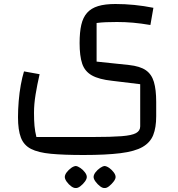

<svg xmlns="http://www.w3.org/2000/svg" viewBox="-20 -500 891 960"><path d="M503 440Q493 441 480.5 431.5Q468 422 458 408.5Q448 395 448 385Q448 374 457.5 361.5Q467 349 480 340Q493 331 503 330Q514 331 526.5 340Q539 349 548.5 361.5Q558 374 558 385Q558 395 548 408Q538 421 525.5 431Q513 441 503 440ZM359 440Q349 441 336 431.5Q323 422 313.5 408.5Q304 395 304 385Q304 374 313.5 361.5Q323 349 335.5 340Q348 331 359 330Q369 331 382 340Q395 349 404.5 361.5Q414 374 414 385Q414 395 404.5 408Q395 421 382 431Q369 441 359 440ZM398 275Q299 275 235 269Q171 263 135 244.5Q99 226 84.5 188Q70 150 70 86Q70 48 73.5 5.5Q77 -37 84 -75.5Q91 -114 100 -143L178 -129Q166 -77 158 -28Q150 21 150 64Q150 102 152.5 129.5Q155 157 162 185H445Q536 185 587.5 181Q639 177 660 165.5Q681 154 681 132V-79L541 -96Q475 -103 439.5 -123Q404 -143 391 -181.5Q378 -220 378 -285Q378 -339 386.5 -376Q395 -413 415.5 -436Q436 -459 470.5 -469.5Q505 -480 557 -480Q652 -480 747 -461L732 -375Q685 -383 645.5 -386.5Q606 -390 565 -390Q535 -390 510 -389Q485 -388 463 -385V-192L625 -175Q680 -169 709 -149Q738 -129 749.5 -90.5Q761 -52 761 10V81Q761 138 746 175.5Q731 213 692.5 235Q654 257 582 266Q510 275 398 275Z"/></svg>

Font: Changa ExtraLight
Style: Regular
Weight: 400
Version: Version 3.002; ttfautohint (v1.8.2)